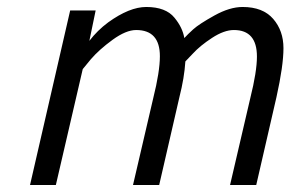

<svg xmlns="http://www.w3.org/2000/svg" viewBox="-20 -530 832 550"><path d="M438 -369Q438 -444 370 -444Q341 -444 302.5 -416Q264 -388 240 -360L217 -332L140 0H66L181 -500H254L236 -413Q259 -443 290 -466Q351 -510 399 -510Q455 -510 480 -479Q503 -451 508 -421Q517 -431 533.5 -446Q550 -461 594 -485.5Q638 -510 675 -510Q733 -510 762.5 -476Q792 -442 792 -392Q792 -342 772 -252L714 0H639L697 -249Q716 -325 716 -368Q716 -444 650 -444Q622 -444 587.5 -421.5Q553 -399 532 -376L511 -354Q508 -307 494 -252L436 0H361L419 -249Q438 -325 438 -369Z"/></svg>

Font: Titillium Web
Style: Italic
Weight: 400
Italic angle: -13°
Version: Version 1.002;PS 57.000;hotconv 1.0.70;makeotf.lib2.5.55311